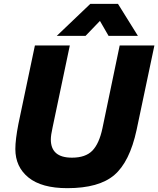

<svg xmlns="http://www.w3.org/2000/svg" viewBox="-20 -967 825 1001"><path d="M692 -289Q656 -123 576 -54.5Q496 14 331 14Q197 14 128.5 -41.5Q60 -97 60 -190Q60 -239 76 -321L162 -730H344L254 -302Q245 -262 245 -240Q245 -145 355 -145Q426 -145 461.5 -181.5Q497 -218 514 -298L604 -730H785ZM276 -780 451 -947H595L699 -780H546L501 -858L426 -780Z"/></svg>

Font: Nacelle Heavy
Style: Italic
Weight: 800
Italic angle: -12°
Designer: Sora Sagano
Foundry: Sora Sagano
Version: Version 1.000;FEAKit 1.0